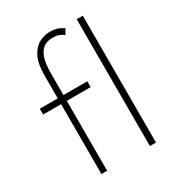

<svg xmlns="http://www.w3.org/2000/svg" viewBox="-170 -801 823 902"><g transform="rotate(-30 241.5 -350.0)"><path d="M17 -410.5H114.5V-533.5Q114.5 -598.5 133 -634.5Q151.5 -670.5 179.5 -685.2Q207.5 -700 236 -700Q270 -700 289 -690.2Q308 -680.5 310.5 -678.5L295 -650.5Q292 -653 276.8 -661.2Q261.5 -669.5 233 -669.5Q212 -669.5 192 -659.2Q172 -649 158.8 -618.5Q145.5 -588 145.5 -527V-410.5H275V-379H145.5V0H114.5V-379H17ZM410.5 0H377.5V-688H410.5Z"/></g></svg>

Font: League Spartan Extralight
Style: Regular
Weight: 200
Foundry: The League of Moveable Type
Version: Version 2.300; ttfautohint (v1.8.3)